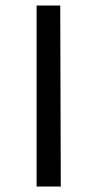

<svg xmlns="http://www.w3.org/2000/svg" viewBox="-20 -678 354 698"><path d="M113 -658H199L201 0H113Z"/></svg>

Font: Ysabeau Medium
Style: Regular
Weight: 500
Designer: Christian Thalmann (Catharsis Fonts)
Version: Version 0.003